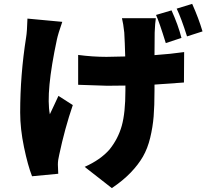

<svg xmlns="http://www.w3.org/2000/svg" viewBox="-20 -882 1054 980"><path d="M906.2 -688.5 826.2 -662.1Q792 -772.5 776.4 -805.7L855.5 -829.1Q889.6 -753.9 906.2 -688.5ZM120.1 -787.1 297.9 -770.5Q276.4 -709 270.5 -680.7Q212.9 -411.1 234.4 -298.8Q241.2 -311.5 256.3 -345.2Q271.5 -378.9 278.3 -392.6L351.6 -345.7Q310.5 -225.6 282.2 -91.8Q275.4 -64.5 275.4 -42Q275.4 -26.4 277.3 4.9L143.6 17.6Q122.1 -37.1 102.5 -130.9Q83 -224.6 83 -307.6Q83 -500 113.3 -691.4Q118.2 -719.7 120.1 -787.1ZM602.5 -789.1H775.4Q771.5 -764.6 769.5 -715.8Q768.6 -694.3 768.6 -600.6Q851.6 -606.4 919.9 -616.2L918.9 -460.9Q780.3 -451.2 768.6 -450.2V-418.9Q768.6 -341.8 764.2 -287.6Q759.8 -233.4 746.6 -178.7Q733.4 -124 709.5 -82.5Q685.5 -41 646.5 -0.5Q607.4 40 550.8 78.1L412.1 -30.3Q493.2 -66.4 539.1 -119.1Q583 -173.8 601.6 -240.2Q620.1 -306.6 620.1 -419.9V-445.3Q588.9 -444.3 527.3 -444.3Q510.7 -444.3 378.9 -449.2V-601.6Q453.1 -591.8 523.4 -591.8Q550.8 -591.8 619.1 -593.8Q617.2 -667 614.3 -715.8Q609.4 -761.7 602.5 -789.1ZM881.8 -837.9 960.9 -862.3Q994.1 -788.1 1013.7 -721.7L934.6 -696.3Q905.3 -789.1 881.8 -837.9Z"/></svg>

Font: GenEi Gothic M Heavy
Style: Regular
Weight: 800
Designer: o_tamon (Modified); [Source Han Sans]
Ryoko NISHIZUKA  (kana & ideographs); Paul D. Hunt (Latin, Greek & Cyrillic); Wenl
Version: Version 1.1a;Original Version 1.004